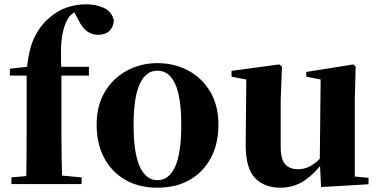

<svg xmlns="http://www.w3.org/2000/svg" viewBox="-20 -857 1763 894"><path d="M33 0V-31L145 -41H252L360 -31V0ZM101 0Q103 -59 103.5 -119Q104 -179 104 -238V-505H26V-537L160 -552L104 -522L105 -535Q114 -630 140.5 -683.5Q167 -737 203 -768Q244 -806 289 -821.5Q334 -837 381 -837Q426 -837 463 -820.5Q500 -804 510 -763Q509 -733 490.5 -714Q472 -695 437 -695Q408 -695 385 -711.5Q362 -728 342 -770L318 -815V-824H368V-816Q345 -812 327 -800.5Q309 -789 299 -775Q282 -747 273.5 -710.5Q265 -674 264 -627Q263 -580 266 -521V-238Q266 -179 267 -119Q268 -59 270 0ZM186 -505V-546H394V-505Z M713 17Q627 17 563.5 -19.5Q500 -56 465 -122Q430 -188 430 -276Q430 -365 468 -429Q506 -493 570.5 -528Q635 -563 713 -563Q792 -563 856.5 -528.5Q921 -494 959 -430Q997 -366 997 -276Q997 -187 961.5 -121Q926 -55 862.5 -19Q799 17 713 17ZM713 -18Q767 -18 795.5 -81Q824 -144 824 -274Q824 -405 795.5 -466.5Q767 -528 713 -528Q660 -528 631 -466.5Q602 -405 602 -274Q602 -144 631 -81Q660 -18 713 -18Z M1285 17Q1210 17 1166.5 -29Q1123 -75 1124 -189L1127 -505L1161 -480L1058 -500V-527L1280 -557L1293 -547L1287 -393V-174Q1287 -114 1308.5 -91.5Q1330 -69 1367 -69Q1408 -69 1443 -95Q1478 -121 1504 -160L1543 -103H1485Q1448 -51 1398.5 -17Q1349 17 1285 17ZM1475 14 1469 -107V-110L1473 -487L1406 -500V-522L1625 -557L1636 -547L1632 -393V-35L1696 -29V1Z"/></svg>

Font: Noto Serif TC ExtraLight Black
Style: Regular
Weight: 900
Version: Version 2.003-H1;hotconv 1.1.1;makeotfexe 2.6.0